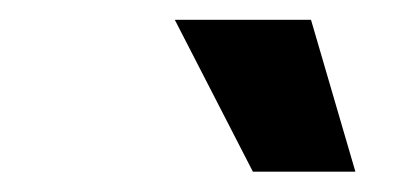

<svg xmlns="http://www.w3.org/2000/svg" viewBox="-20 -783 397 192"><path d="M232.9 -611.3 154.8 -763.2H291L335.4 -611.3Z"/></svg>

Font: Inter 16pt
Style: Bold Italic
Weight: 700
Italic angle: -9.3988°
Version: Version 4.001;git-66647c0bb